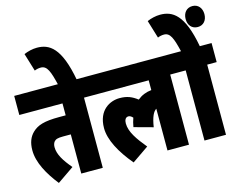

<svg xmlns="http://www.w3.org/2000/svg" viewBox="-120 -1083 1620 1293"><g transform="rotate(-15 690.0 -437.0)"><path d="M451 -489H517V-622H0V-489H301V-406H256C150 -406 103 -390 67 -355C39 -328 23 -290 23 -236C23 -150 74 -60 139 22L255 -58C205 -117 173 -167 173 -218C173 -233 177 -246 184 -255C195 -268 209 -273 247 -273H301V0H451Z M306 -615H436C393 -852 317 -896 231 -896C201 -896 167 -888 140 -876L178 -751C192 -757 207 -760 222 -760C266 -760 282 -715 306 -615Z M505 -489H902V-421C864 -417 832 -404 804 -381C766 -410 733 -424 681 -424C616 -424 528 -383 528 -255C528 -174 580 -77 661 19L777 -61C721 -129 678 -189 678 -248C678 -269 685 -290 707 -290C717 -290 727 -284 737 -273C730 -254 725 -234 721 -211L853 -175C864 -246 881 -278 902 -291V0H1052V-489H1118V-622H505Z M1310 -489H1376V-622H1294C1252 -852 1176 -896 1090 -896C1060 -896 1026 -888 999 -876L1037 -751C1051 -757 1066 -760 1081 -760C1124 -760 1140 -717 1163 -622H1106V-489H1160V0H1310ZM1249 -823C1249 -780 1274 -750 1315 -750C1355 -750 1380 -780 1380 -823C1380 -865 1355 -896 1315 -896C1274 -896 1249 -865 1249 -823Z"/></g></svg>

Font: Noto Sans ExtraCondensed Black
Style: Italic
Weight: 900
Width: 2
Italic angle: -12°
Designer: Monotype Design Team
Foundry: Monotype Imaging Inc.
Version: Version 2.013